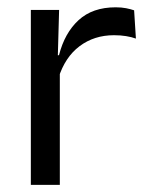

<svg xmlns="http://www.w3.org/2000/svg" viewBox="-20 -516 413 536"><path d="M143.2 -298.3 124.7 -360.9 144.7 -361.9Q160.4 -424 199.4 -459.8Q238.4 -495.6 302.9 -495.6Q319.2 -495.6 331.9 -493.1Q344.6 -490.6 354.4 -487.2L359.4 -408.3Q347.2 -412.7 331.8 -415.2Q316.4 -417.7 298.2 -417.7Q243 -417.7 202.2 -387.1Q161.5 -356.6 143.2 -298.3ZM66.1 0V-488.2H145L141 -344L147 -338V0Z"/></svg>

Font: Anek Odia Medium
Style: Regular
Weight: 500
Designer: Yesha Goshar & Mahesh Sahu (Odia), Yesha Goshar (Latin)
Foundry: Ek Type
Version: Version 1.003